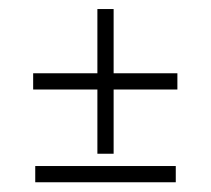

<svg xmlns="http://www.w3.org/2000/svg" viewBox="-20 -516 454 414"><path d="M190 -184.5V-323H51.5V-358H190V-496.5H225V-358H362.5V-323H225V-184.5ZM56 -123V-158H359V-123Z"/></svg>

Font: Imbue 10pt Medium
Style: Regular
Weight: 500
Designer: Tyler Finck
Foundry: Etcetera Type Company
Version: Version 1.102; ttfautohint (v1.8.3)